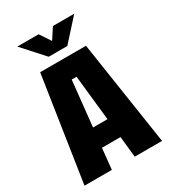

<svg xmlns="http://www.w3.org/2000/svg" viewBox="-213 -1006 996 1116"><g transform="rotate(-30 285.0 -448.0)"><path d="M466.5 -895.5 338 -753H213L84.5 -895.5H227.5L276 -822.5L323.5 -895.5ZM355.5 0 341 -140H216.5L202 0H18.5L125 -700H432.5L539 0ZM262.5 -571.5 230.5 -268H327.5L295 -571.5Z"/></g></svg>

Font: League Mono Narrow ExtraBold
Style: Regular
Weight: 800
Width: 3
Designer: Tyler Finck
Foundry: The League of Moveable Type / Tyler Finck
Version: Version 2.210